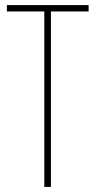

<svg xmlns="http://www.w3.org/2000/svg" viewBox="-20 -734 376 754"><path d="M180 0H154V-689H7V-714H328V-689H180Z"/></svg>

Font: Noto Sans Thai ExtCond Thin
Style: Regular
Weight: 100
Width: 2
Designer: Monotype Design Team
Foundry: Monotype Imaging Inc.
Version: Version 2.002; ttfautohint (v1.8.4.7-5d5b)